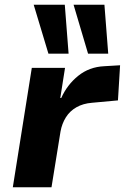

<svg xmlns="http://www.w3.org/2000/svg" viewBox="-20 -789 526 809"><path d="M34 0 114 -503H254L234 -376H238Q263 -432 309.5 -469.5Q356 -507 419 -510L486 -514L477 -366L368 -356Q330 -353 302 -337Q274 -321 257.5 -294.5Q241 -268 235 -235L197 0ZM351 -563 290 -769H420L436 -563ZM184 -563 122 -769H253L269 -563Z"/></svg>

Font: Nunito Sans 7pt ExtraBold
Style: Italic
Weight: 800
Italic angle: -9°
Designer: Vernon Adams
Foundry: Vernon Adams
Version: Version 3.101;gftools[0.9.27]